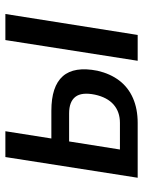

<svg xmlns="http://www.w3.org/2000/svg" viewBox="71 -603 532 714"><g transform="rotate(-90 337.0 -246.0)"><path d="M33 0 110 -492H206L179 -321H282Q373 -321 410.5 -278.5Q448 -236 431 -150Q420 -102 394.5 -68.5Q369 -35 329 -17.5Q289 0 237 0ZM138 -66H237Q278 -66 305 -89.5Q332 -113 342 -159Q352 -208 334 -231.5Q316 -255 272 -255H168ZM468 0 545 -492H642L564 0Z"/></g></svg>

Font: Nunito Sans 10pt Condensed SemiBold
Style: Italic
Weight: 600
Width: 3
Italic angle: -9°
Designer: Vernon Adams
Foundry: Vernon Adams
Version: Version 3.101;gftools[0.9.27]